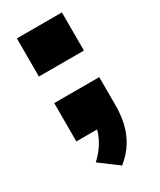

<svg xmlns="http://www.w3.org/2000/svg" viewBox="-179 -570 684 820"><g transform="rotate(-30 163.0 -160.5)"><path d="M170 187 79 119Q101 99 118 75.5Q135 52 146 25Q157 -2 160 -31L201 0H52V-189H274V-50Q274 -3 264.5 38.5Q255 80 232.5 117Q210 154 170 187ZM52 -320V-508H274V-320Z"/></g></svg>

Font: Nunito Sans 6pt Black
Style: Regular
Weight: 900
Version: Version 3.101;gftools[0.9.27]